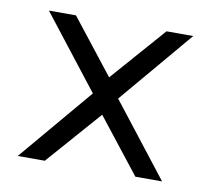

<svg xmlns="http://www.w3.org/2000/svg" viewBox="-57 -533 623 566"><g transform="rotate(10 254.0 -250.0)"><path d="M382 -31 254 -194 111 -31H30L216 -251L46 -469H127L255 -306L398 -469H478L292 -249L462 -31Z"/></g></svg>

Font: Catamaran
Style: Regular
Weight: 400
Designer: Pria Ravichandran
Version: Version 1.000;PS 001.000;hotconv 1.0.70;makeotf.lib2.5.58329